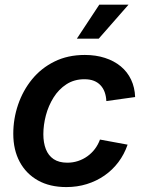

<svg xmlns="http://www.w3.org/2000/svg" viewBox="-20 -779 614 811"><path d="M260.3 11.2Q190.4 11.2 140.4 -16.8Q90.3 -44.9 63.2 -95.5Q36.1 -146 36.1 -213.9Q36.1 -277.3 56.4 -336.9Q76.7 -396.5 115.2 -443.8Q153.8 -491.2 210 -519Q266.1 -546.9 338.4 -546.9Q384.8 -546.9 423.3 -534.4Q461.9 -522 490 -498.8Q518.1 -475.6 533.7 -442.6Q549.3 -409.7 550.8 -369.1L429.2 -352.1Q428.2 -373 422.1 -389.9Q416 -406.7 404.5 -418.9Q393.1 -431.2 376.5 -437.7Q359.9 -444.3 336.4 -444.3Q293.5 -444.3 260.7 -423.1Q228 -401.9 206.3 -367.2Q184.6 -332.5 173.8 -291.7Q163.1 -251 163.1 -211.9Q163.1 -176.3 173.6 -149.2Q184.1 -122.1 206.5 -106.9Q229 -91.8 264.2 -91.8Q288.1 -91.8 309.6 -98.9Q331.1 -106 349.1 -118.9Q367.2 -131.8 380.9 -149.9Q394.5 -168 402.3 -189.5L519 -168Q504.9 -127 480 -94Q455.1 -61 421.4 -37.6Q387.7 -14.2 346.9 -1.5Q306.2 11.2 260.3 11.2ZM304.7 -615.7 399.4 -759.3H522.9L397 -615.7Z"/></svg>

Font: Inter 18pt SemiBold
Style: Italic
Weight: 600
Italic angle: -9.3988°
Designer: Rasmus Andersson
Foundry: rsms
Version: Version 4.001;git-66647c0bb